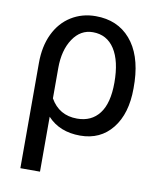

<svg xmlns="http://www.w3.org/2000/svg" viewBox="-83 -605 732 874"><g transform="rotate(10 283.0 -167.5)"><path d="M289.1 -538.1Q390.1 -538.1 449.7 -469.2Q509.3 -400.4 514.6 -276.4L515.1 -244.1Q515.1 -127 460.4 -58.6Q405.8 9.8 312.5 9.8Q217.3 9.8 161.6 -50.8V203.1H70.8V-283.2Q70.8 -360.4 98.4 -418Q126 -475.6 176 -506.8Q226.1 -538.1 289.1 -538.1ZM161.6 -135.7Q202.1 -64 285.6 -64Q351.6 -64 388.2 -111.6Q424.8 -159.2 424.8 -254.4Q424.8 -354.5 389.4 -409.2Q354 -463.9 289.1 -463.9Q231.9 -463.9 196.8 -411.1Q161.6 -358.4 161.6 -275.9Z"/></g></svg>

Font: Roboto
Style: Regular
Weight: 400
Designer: Google
Version: Version 2.134; 2016; ttfautohint (v1.6)